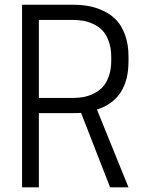

<svg xmlns="http://www.w3.org/2000/svg" viewBox="-20 -800 624 820"><path d="M146 -316.9V0H74.2V-779.8H290Q326.2 -779.8 357.9 -774.2Q389.6 -768.6 421.9 -753.4Q454.1 -738.3 477.1 -714.1Q500 -689.9 514.4 -650.1Q528.8 -610.4 528.8 -558.1V-538.1Q528.8 -375.5 394 -332L528.8 0H450.2L326.2 -317.9Q314 -316.9 290 -316.9ZM146 -381.8H292Q314.5 -381.8 335 -385.3Q355.5 -388.7 378.2 -399.4Q400.9 -410.2 417.2 -427Q433.6 -443.8 444.3 -473.1Q455.1 -502.4 455.1 -541V-556.2Q455.1 -594.7 444.3 -624Q433.6 -653.3 417.2 -670.2Q400.9 -687 378.2 -697.5Q355.5 -708 335 -711.4Q314.5 -714.8 292 -714.8H146Z"/></svg>

Font: Cooper Hewitt
Style: Book
Weight: 705
Designer: Village Type and Design LLC
Foundry: Cooper Hewitt Smithsonian Design Museum
Version: 1.000